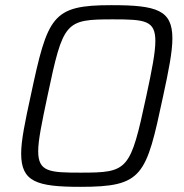

<svg xmlns="http://www.w3.org/2000/svg" viewBox="-20 -716 713 744"><path d="M291 8C534 8 546 -33 612 -343C634 -444 648 -516 648 -567C648 -677 588 -696 412 -696C181 -696 165 -654 99 -345C77 -244 62 -172 62 -121C62 -12 121 8 291 8ZM292 -47C172 -47 128 -50 128 -130C128 -173 142 -240 164 -344C225 -633 232 -641 418 -641C542 -641 582 -637 582 -557C582 -513 569 -446 547 -344C485 -55 477 -47 292 -47Z"/></svg>

Font: Saira UNSAM Light Italic
Style: Regular
Weight: 300
Italic angle: -12°
Designer: Hector Gatti with collaboration of the Omnibus-Type team
Foundry: Omnibus-Type
Version: Version 0.072;PS 000.072;hotconv 1.0.88;makeotf.lib2.5.64775